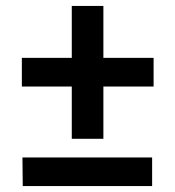

<svg xmlns="http://www.w3.org/2000/svg" viewBox="-20 -630 594 650"><path d="M223 -160V-337H54V-434H223V-610H330V-434H500V-337H330V-160ZM57 0 56 -97H495V0Z"/></svg>

Font: Eczar
Style: Bold
Weight: 700
Designer: Vaibhav Singh
Foundry: Rosetta Type Foundry
Version: Version 2.000